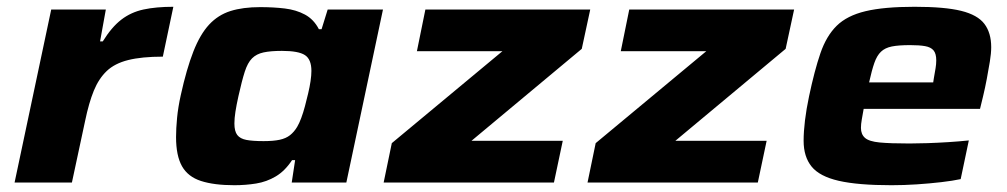

<svg xmlns="http://www.w3.org/2000/svg" viewBox="-20 -538 2970 566"><path d="M23 0 131 -510H292L275 -416H283Q309 -458 337.5 -480Q366 -502 403 -510Q440 -518 491 -518L460 -371Q398 -371 358 -361Q318 -351 294.5 -328.5Q271 -306 256.5 -270.5Q242 -235 231 -182L192 0Z M671 8Q611 8 572.5 -4.5Q534 -17 516.5 -48Q499 -79 499 -134Q499 -159 502 -190.5Q505 -222 513 -258Q530 -335 550 -386Q570 -437 596.5 -465.5Q623 -494 659.5 -505.5Q696 -517 747 -517Q786 -517 819.5 -513Q853 -509 879 -495Q905 -481 920 -452H928L946 -510H1109L1001 0H840L850 -66H841Q820 -34 793 -18Q766 -2 735 3Q704 8 671 8ZM757 -122Q786 -122 804.5 -126Q823 -130 835 -139.5Q847 -149 856 -164Q862 -174 868 -190Q874 -206 879 -225Q884 -244 888.5 -263Q893 -282 895.5 -299Q898 -316 898 -329Q898 -363 879 -375.5Q860 -388 811 -388Q778 -388 757 -383.5Q736 -379 723 -366Q710 -353 701.5 -326.5Q693 -300 683 -255Q677 -228 674 -208.5Q671 -189 671 -174Q671 -151 679.5 -140Q688 -129 706.5 -125.5Q725 -122 757 -122Z M1111 0 1135 -116 1461 -387H1209L1234 -510H1720L1695 -394L1370 -123H1639L1613 0Z M1712 0 1736 -116 2062 -387H1810L1835 -510H2321L2296 -394L1971 -123H2240L2214 0Z M2608 8Q2509 8 2452.5 -5Q2396 -18 2372.5 -47Q2349 -76 2349 -123Q2349 -150 2353 -183Q2357 -216 2365 -254Q2381 -330 2398.5 -381Q2416 -432 2446.5 -462Q2477 -492 2531.5 -505Q2586 -518 2676 -518Q2765 -518 2813.5 -506Q2862 -494 2882 -467.5Q2902 -441 2902 -399Q2902 -381 2898 -356.5Q2894 -332 2889 -305.5Q2884 -279 2878 -254L2869 -217H2526Q2523 -200 2520.5 -186Q2518 -172 2518 -161Q2518 -142 2530 -131.5Q2542 -121 2573 -118Q2604 -115 2661 -115Q2684 -115 2714 -116Q2744 -117 2775.5 -119Q2807 -121 2836 -124L2812 -10Q2789 -5 2754.5 -1Q2720 3 2682.5 5.5Q2645 8 2608 8ZM2542 -295H2731L2733 -308Q2736 -325 2738 -337Q2740 -349 2740 -360Q2740 -380 2732 -389.5Q2724 -399 2707 -402Q2690 -405 2663 -405Q2629 -405 2609 -401Q2589 -397 2577 -385.5Q2565 -374 2557.5 -352.5Q2550 -331 2542 -295Z"/></svg>

Font: Saira Thin Expanded
Style: Bold Italic
Weight: 700
Width: 7
Italic angle: -12°
Version: Version 1.101